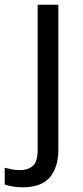

<svg xmlns="http://www.w3.org/2000/svg" viewBox="-75 -556 353 816"><path d="M22 240Q-3 240 -22 236.5Q-41 233 -55 228V157Q-40 161 -24 164Q-8 167 11 167Q43 167 64 149.5Q85 132 85 83V-536H173V80Q173 155 137 197.5Q101 240 22 240Z"/></svg>

Font: Noto Sans Kaithi
Style: Regular
Weight: 400
Designer: Monotype Design Team
Foundry: Monotype Imaging Inc.
Version: Version 2.005; ttfautohint (v1.8.4.7-5d5b)